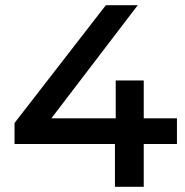

<svg xmlns="http://www.w3.org/2000/svg" viewBox="-20 -720 714 740"><path d="M534 -165H662V-264H534V-410H426V-264H178L511 -700H388L36 -246V-165H423V0H534Z"/></svg>

Font: Montserrat-Alt1 SemBd
Style: Regular
Weight: 600
Designer: Differentunic
Foundry: Differentunic
Version: Version 7.222